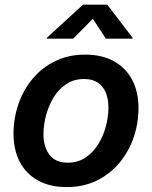

<svg xmlns="http://www.w3.org/2000/svg" viewBox="-20 -779 643 811"><path d="M261.7 11.2Q190.9 11.2 140.6 -16.6Q90.3 -44.4 63.7 -95.2Q37.1 -146 37.1 -213.9Q37.1 -279.3 57.9 -339.4Q78.6 -399.4 117.9 -446.5Q157.2 -493.7 213.4 -521Q269.5 -548.3 339.8 -548.3Q410.6 -548.3 460.9 -520.5Q511.2 -492.7 538.1 -442.1Q564.9 -391.6 564.9 -322.8Q564.9 -257.3 544.2 -197.5Q523.4 -137.7 483.9 -90.6Q444.3 -43.5 388.4 -16.1Q332.5 11.2 261.7 11.2ZM266.1 -91.8Q309.6 -91.8 341.8 -113.8Q374 -135.7 395.5 -170.7Q417 -205.6 427.5 -246.3Q438 -287.1 438 -324.7Q438 -360.8 426.8 -387.9Q415.5 -415 392.8 -430.2Q370.1 -445.3 335.4 -445.3Q292 -445.3 259.8 -423.8Q227.5 -402.3 206.3 -367.2Q185.1 -332 174.3 -291.3Q163.6 -250.5 163.6 -212.4Q163.6 -158.7 189 -125.2Q214.4 -91.8 266.1 -91.8ZM289.1 -615.7H177.2L177.7 -619.1L330.6 -759.3H433.1L540.5 -619.1L539.6 -615.7H427.2L372.1 -699.7Z"/></svg>

Font: Inter 17pt SemiBold
Style: Italic
Weight: 600
Italic angle: -9.3988°
Version: Version 4.001;git-66647c0bb